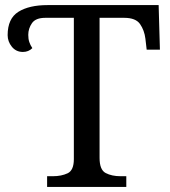

<svg xmlns="http://www.w3.org/2000/svg" viewBox="-20 -734 668 754"><path d="M165 0V-42H188Q221 -42 245.5 -53.5Q270 -65 270 -109V-664H158Q120 -664 105.5 -643Q91 -622 91 -597Q91 -581 95 -569Q99 -557 107 -545Q92 -530 70 -530Q43 -530 26.5 -550.5Q10 -571 10 -596Q10 -661 52 -687.5Q94 -714 167 -714H603L608 -539H556L551 -582Q547 -615 530 -639.5Q513 -664 468 -664H371V-114Q371 -67 395 -54.5Q419 -42 453 -42H476V0Z"/></svg>

Font: NotoSerif-Regular
Style: Regular
Weight: 400
Designer: Monotype Design Team
Foundry: Monotype Imaging Inc.
Version: Version 2.007; ttfautohint (v1.8) -l 8 -r 50 -G 200 -x 14 -D